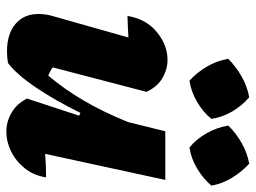

<svg xmlns="http://www.w3.org/2000/svg" viewBox="-120 -676 804 604"><g transform="rotate(90 282.0 -374.0)"><path d="M290 -57 344 -221 335 -225Q296 -145 254.5 -84Q213 -23 178 3Q159 6 142 6Q87 6 55.5 -20.5Q24 -47 24 -93Q24 -115 30 -136L98 -376Q64 -374 30 -373Q40 -432 81 -465.5Q122 -499 168 -499Q198 -499 225.5 -483Q253 -467 269 -433L192 -138Q204 -129 218 -124Q261 -175 297 -236.5Q333 -298 364 -375L393 -492H546L464 -114Q500 -117 538 -117Q532 -78 509.5 -50Q487 -22 456.5 -7Q426 8 394 8Q363 8 335 -8Q307 -24 290 -57ZM286 -756Q313 -733 331 -702Q349 -671 354 -637Q333 -611 300.5 -592Q268 -573 234 -568Q209 -590 190 -622Q171 -654 165 -690Q189 -714 220.5 -732Q252 -750 286 -756ZM495 -756Q521 -732 539.5 -701.5Q558 -671 564 -637Q542 -611 510 -592Q478 -573 444 -568Q418 -589 399.5 -621.5Q381 -654 375 -690Q398 -714 429.5 -732Q461 -750 495 -756Z"/></g></svg>

Font: Piazzolla ExtraBold
Style: Italic
Weight: 800
Italic angle: -11.3°
Designer: Juan Pablo del Peral
Foundry: Huerta Tipografica
Version: Version 1.330